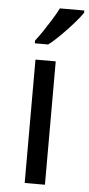

<svg xmlns="http://www.w3.org/2000/svg" viewBox="-55 -798 386 831"><g transform="rotate(5 138.5 -383.0)"><path d="M173 0H85V-536H173ZM277 -756Q265 -738 240 -709.5Q215 -681 186.5 -652.5Q158 -624 134 -606H76V-618Q91 -637 108.5 -663Q126 -689 143 -716.5Q160 -744 171 -766H277Z"/></g></svg>

Font: Noto Sans Yi
Style: Regular
Weight: 400
Designer: Monotype Design Team
Foundry: Monotype Imaging Inc.
Version: Version 2.002; ttfautohint (v1.8.4.7-5d5b)